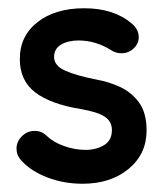

<svg xmlns="http://www.w3.org/2000/svg" viewBox="-20 -435 400 465"><path d="M180 10Q134 10 94 -5.5Q54 -21 31 -47Q20 -59 20 -75Q20 -92 33 -105Q46 -118 64 -118Q81 -118 93 -106Q110 -90 136 -81Q162 -72 187 -72Q213 -72 232 -83.5Q251 -95 251 -120Q251 -141 233.5 -152.5Q216 -164 175 -171Q102 -183 65 -211.5Q28 -240 28 -292Q28 -348 71 -381.5Q114 -415 184 -415Q256 -415 299 -378Q316 -364 316 -345Q316 -329 303.5 -317.5Q291 -306 274 -306Q261 -306 250 -313Q212 -337 170 -337Q145 -337 128 -327Q111 -317 111 -297Q111 -276 137.5 -264Q164 -252 215 -242Q243 -237 270.5 -224.5Q298 -212 316.5 -187Q335 -162 335 -119Q335 -62 291.5 -26Q248 10 180 10Z"/></svg>

Font: Dongle
Style: Bold
Weight: 700
Designer: Yanghee Ryu
Foundry: Yanghee Ryu
Version: Version 2.000